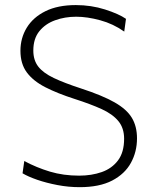

<svg xmlns="http://www.w3.org/2000/svg" viewBox="-20 -746 618 775"><path d="M301.5 9.5Q256.5 9.5 212 1Q167.5 -7.5 130.5 -20.2Q93.5 -33 71 -46.5L78 -96Q127.5 -69.5 181.8 -53.2Q236 -37 299.5 -37Q349.5 -37 390.8 -51.5Q432 -66 456.5 -98.8Q481 -131.5 481 -186Q481 -229 457.8 -257.2Q434.5 -285.5 390 -305.8Q345.5 -326 281.5 -346.5Q211.5 -369 162.8 -394Q114 -419 88.2 -453.8Q62.5 -488.5 62.5 -541Q62.5 -592.5 88.2 -634.5Q114 -676.5 163.8 -701Q213.5 -725.5 286 -725.5Q348 -725.5 403.8 -707.8Q459.5 -690 488.5 -670L481.5 -618.5Q437 -650 384.5 -664.2Q332 -678.5 287.5 -678.5Q242 -678.5 202.5 -664.2Q163 -650 138.8 -620Q114.5 -590 114.5 -542Q114.5 -503 134.5 -477.2Q154.5 -451.5 197 -431.2Q239.5 -411 307 -389Q393 -361 442.2 -333Q491.5 -305 512.2 -270.5Q533 -236 533 -187.5Q533 -133.5 508.5 -88.8Q484 -44 432.8 -17.2Q381.5 9.5 301.5 9.5Z"/></svg>

Font: Commissioner ExtraLight
Style: Regular
Weight: 200
Designer: Kostas Bartsokas
Foundry: Kostas Bartsokas
Version: Version 1.000; ttfautohint (v1.8.3)